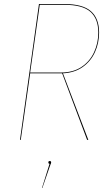

<svg xmlns="http://www.w3.org/2000/svg" viewBox="-20 -700 547 961"><path d="M295 -333 422 0H416L291 -333H286H131L84 0H80L175 -680H301Q394 -680 435 -644Q476 -608 476 -537Q476 -485 455.5 -439.5Q435 -394 394.5 -365Q354 -336 295 -333ZM472 -537Q472 -606 432.5 -641Q393 -676 301 -676H179L131 -337H285Q346 -337 388 -365Q430 -393 451 -439Q472 -485 472 -537ZM236 113Q236 117 232 125L192 241H190L228 120Q222 119 222 113Q222 106 229 106Q236 106 236 113Z"/></svg>

Font: Fira Sans Condensed Four
Style: Italic
Weight: 100
Width: 3
Italic angle: -8°
Designer: bBox Type GmbH & Carrois Corporate GbR & Edenspiekermann AG
Foundry: bBox Type GmbH & Carrois Corporate GbR & Edenspiekermann AG
Version: Version 4.301